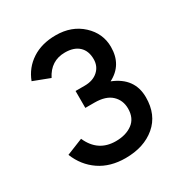

<svg xmlns="http://www.w3.org/2000/svg" viewBox="-168 -842 939 983"><g transform="rotate(-30 301.5 -350.0)"><path d="M294 12Q204 12 141 -31Q78 -74 48 -149L145 -188Q189 -88 294 -88Q354 -88 392.5 -116.5Q431 -145 431 -202Q431 -251 397.5 -282.5Q364 -314 297 -314H243V-414H297Q346 -414 375.5 -440.5Q405 -467 405 -509Q405 -558 376 -585Q347 -612 294 -612Q210 -612 170 -533L73 -570Q98 -636 156 -674Q214 -712 297 -712Q391 -712 452 -655.5Q513 -599 513 -519Q513 -413 423 -367Q539 -321 539 -206Q539 -103 471 -45.5Q403 12 294 12Z"/></g></svg>

Font: Overpass Light
Style: Bold
Weight: 600
Designer: Delve Withrington, Thomas Jockin
Foundry: Delve Fonts
Version: Version 3.000;DELV;Overpass